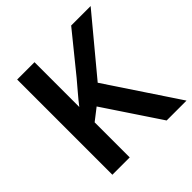

<svg xmlns="http://www.w3.org/2000/svg" viewBox="-186 -866 1018 1018"><g transform="rotate(-45 322.5 -357.0)"><path d="M645 0H496L286 -315L219 -263V0H89V-714H219V-378Q242 -408 267.5 -437.5Q293 -467 318 -497L494 -714H640L379 -400Z"/></g></svg>

Font: Noto Sans Thai Looped SemiBold
Style: Regular
Weight: 600
Designer: Sasikarn Vongin, Ben Mitchell
Foundry: The Fontpad Ltd
Version: Version 1.001; ttfautohint (v1.8.4.7-5d5b)